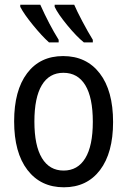

<svg xmlns="http://www.w3.org/2000/svg" viewBox="-20 -785 540 815"><path d="M40 -270Q40 -401 95 -474Q150 -547 248 -547Q347 -547 403.5 -473.5Q460 -400 460 -267Q460 -136 404.5 -63Q349 10 251 10Q153 10 96.5 -63.5Q40 -137 40 -270ZM374 -268Q374 -371 342 -423.5Q310 -476 249 -476Q189 -476 157.5 -423.5Q126 -371 126 -269Q126 -167 158 -114Q190 -61 250 -61Q310 -61 342 -113.5Q374 -166 374 -268ZM66 -756V-765H151Q188 -682 229 -616V-605H188Q158 -632 120 -678.5Q82 -725 66 -756ZM212 -756V-765H295Q306 -739 329.5 -694.5Q353 -650 374 -616V-605H336Q305 -630 265.5 -678Q226 -726 212 -756Z"/></svg>

Font: Noto Sans Mono UI Cond
Style: Regular
Weight: 400
Width: 3
Monospace: yes
Designer: Monotype Design team
Foundry: Monotype Imaging Inc.
Version: Version 1.000